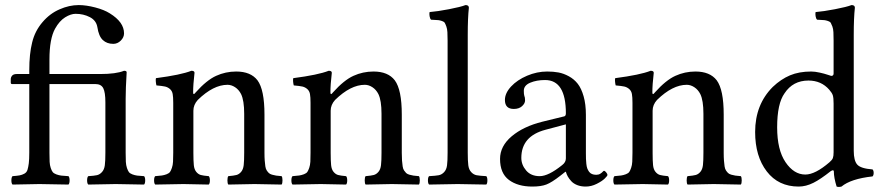

<svg xmlns="http://www.w3.org/2000/svg" viewBox="-20 -718 3433 749"><path d="M470.2 -122.1Q470.2 -100.6 470.9 -86.9Q471.7 -73.2 475.3 -62.5Q479 -51.8 482.9 -46.6Q486.8 -41.5 496.3 -37.8Q505.9 -34.2 515.1 -33Q524.4 -31.7 542 -30.8Q546.4 -26.4 546.4 -14.4Q546.4 -2.4 542 2Q456.1 0 431.2 0Q408.2 0 324.2 2Q319.8 -2.4 319.8 -14.4Q319.8 -26.4 324.2 -30.8Q347.7 -32.2 358.4 -34.7Q369.1 -37.1 377.9 -46.9Q386.7 -56.6 388.9 -73.2Q391.1 -89.8 391.1 -122.1V-318.8Q391.1 -357.9 382.8 -374Q374.5 -390.1 352.1 -390.1H172.9V-122.1Q172.9 -100.1 173.6 -86.7Q174.3 -73.2 178 -62.5Q181.6 -51.8 185.8 -46.6Q189.9 -41.5 199.7 -37.8Q209.5 -34.2 219 -33Q228.5 -31.7 247.1 -30.8Q251.5 -26.4 251.5 -14.4Q251.5 -2.4 247.1 2Q161.1 0 133.8 0Q112.8 0 28.8 2Q24.4 -2.4 24.4 -14.4Q24.4 -26.4 28.8 -30.8Q47.4 -32.2 56.6 -33.9Q65.9 -35.6 75 -40.5Q84 -45.4 87.2 -55.4Q90.3 -65.4 92.3 -80.8Q94.2 -96.2 94.2 -122.1V-390.1H26.9Q22 -390.1 22 -396V-409.2Q22 -416.5 27.3 -422.9Q32.7 -429.2 44.9 -429.2H94.2V-443.8Q94.2 -507.8 105.5 -552.7Q116.2 -597.2 146 -631.8Q174.8 -665.5 212.4 -681.6Q250 -698.2 287.1 -698.2Q315.9 -698.2 351.3 -689Q386.7 -679.7 408.2 -666Q463.9 -631.8 463.9 -587.9Q463.9 -572.3 451.2 -559.6Q438.5 -546.9 421.9 -546.9Q397 -546.9 381.1 -561.8Q365.2 -576.7 359.9 -611.8Q355.5 -638.2 330.6 -651.1Q305.7 -664.1 274.9 -664.1Q256.3 -664.1 234.1 -650.4Q211.9 -636.7 194.8 -606Q172.9 -566.4 172.9 -485.8V-429.2H370.1Q433.1 -429.2 463.9 -441.9Q474.1 -441.9 474.1 -436Q470.2 -372.1 470.2 -333Z M743.7 -357.9Q786.1 -405.3 823 -422.1Q859.9 -439 901.4 -439Q958 -439 984.4 -404.8Q1011.7 -368.2 1011.7 -271V-122.1Q1011.7 -104 1012.7 -91.6Q1013.7 -79.1 1015.1 -69.1Q1016.6 -59.1 1020.5 -53.2Q1024.4 -47.4 1028.6 -43.2Q1032.7 -39.1 1041 -36.6Q1049.3 -34.2 1057.1 -33Q1064.9 -31.7 1078.6 -30.8Q1082 -26.4 1082 -14.4Q1082 -2.4 1078.6 2Q992.7 0 972.7 0Q954.6 0 870.6 2Q867.2 -2.4 867.2 -14.4Q867.2 -26.4 870.6 -30.8Q892.6 -32.7 902.6 -35.4Q912.6 -38.1 920.7 -47.6Q928.7 -57.1 930.7 -73.7Q932.6 -90.3 932.6 -122.1V-273.9Q932.6 -326.2 920.4 -351.1Q911.6 -368.2 897.2 -377.7Q882.8 -387.2 867.7 -387.2Q812 -387.2 751.5 -328.1Q734.4 -309.1 734.4 -286.1V-122.1Q734.4 -90.3 736.1 -73.7Q737.8 -57.1 745.6 -47.6Q753.4 -38.1 763.2 -35.4Q772.9 -32.7 794.4 -30.8Q798.8 -26.4 798.8 -14.4Q798.8 -2.4 794.4 2Q710.4 0 695.8 0Q667.5 0 585.4 2Q581.1 -2.4 581.1 -14.4Q581.1 -26.4 585.4 -30.8Q602.5 -32.2 611.6 -33.4Q620.6 -34.7 630.1 -38.3Q639.6 -42 643.3 -47.4Q647 -52.7 650.6 -63.2Q654.3 -73.7 655 -87.2Q655.8 -100.6 655.8 -122.1V-316.9Q655.8 -339.4 653.6 -351.3Q651.4 -363.3 643.1 -370.6Q634.8 -377.9 624 -380.4Q613.3 -382.8 590.3 -384.8Q588.9 -389.6 587.9 -398.9Q586.9 -408.2 588.4 -413.1Q686 -425.8 726.6 -441.9Q738.8 -441.9 738.8 -434.1Q733.4 -387.7 733.4 -357.9Q733.4 -344.2 743.7 -357.9Z M1279.3 -357.9Q1321.8 -405.3 1358.6 -422.1Q1395.5 -439 1437 -439Q1493.7 -439 1520 -404.8Q1547.4 -368.2 1547.4 -271V-122.1Q1547.4 -104 1548.3 -91.6Q1549.3 -79.1 1550.8 -69.1Q1552.2 -59.1 1556.2 -53.2Q1560.1 -47.4 1564.2 -43.2Q1568.4 -39.1 1576.7 -36.6Q1585 -34.2 1592.8 -33Q1600.6 -31.7 1614.3 -30.8Q1617.7 -26.4 1617.7 -14.4Q1617.7 -2.4 1614.3 2Q1528.3 0 1508.3 0Q1490.2 0 1406.2 2Q1402.8 -2.4 1402.8 -14.4Q1402.8 -26.4 1406.2 -30.8Q1428.2 -32.7 1438.2 -35.4Q1448.2 -38.1 1456.3 -47.6Q1464.4 -57.1 1466.3 -73.7Q1468.3 -90.3 1468.3 -122.1V-273.9Q1468.3 -326.2 1456.1 -351.1Q1447.3 -368.2 1432.9 -377.7Q1418.5 -387.2 1403.3 -387.2Q1347.7 -387.2 1287.1 -328.1Q1270 -309.1 1270 -286.1V-122.1Q1270 -90.3 1271.7 -73.7Q1273.4 -57.1 1281.2 -47.6Q1289.1 -38.1 1298.8 -35.4Q1308.6 -32.7 1330.1 -30.8Q1334.5 -26.4 1334.5 -14.4Q1334.5 -2.4 1330.1 2Q1246.1 0 1231.4 0Q1203.1 0 1121.1 2Q1116.7 -2.4 1116.7 -14.4Q1116.7 -26.4 1121.1 -30.8Q1138.2 -32.2 1147.2 -33.4Q1156.2 -34.7 1165.8 -38.3Q1175.3 -42 1179 -47.4Q1182.6 -52.7 1186.3 -63.2Q1189.9 -73.7 1190.7 -87.2Q1191.4 -100.6 1191.4 -122.1V-316.9Q1191.4 -339.4 1189.2 -351.3Q1187 -363.3 1178.7 -370.6Q1170.4 -377.9 1159.7 -380.4Q1148.9 -382.8 1126 -384.8Q1124.5 -389.6 1123.5 -398.9Q1122.6 -408.2 1124 -413.1Q1221.7 -425.8 1262.2 -441.9Q1274.4 -441.9 1274.4 -434.1Q1269 -387.7 1269 -357.9Q1269 -344.2 1279.3 -357.9Z M1726.1 -122.1V-559.1Q1726.1 -579.1 1725.3 -592.3Q1724.6 -605.5 1721.2 -614.7Q1717.8 -624 1715.1 -628.7Q1712.4 -633.3 1704.3 -636Q1696.3 -638.7 1690.4 -639.4Q1684.6 -640.1 1670.9 -640.6Q1665 -641.1 1661.6 -641.1Q1657.2 -645.5 1655.8 -655Q1654.3 -664.6 1655.8 -670.9Q1686 -673.3 1731.7 -682.1Q1777.3 -690.9 1795.9 -698.2Q1809.1 -698.2 1809.1 -688Q1804.7 -647.9 1804.7 -583V-122.1Q1804.7 -89.8 1806.9 -73Q1809.1 -56.2 1818.4 -46.4Q1827.6 -36.6 1839.4 -34.4Q1851.1 -32.2 1877 -30.8Q1881.3 -26.4 1881.3 -14.4Q1881.3 -2.4 1877 2Q1791 0 1765.6 0Q1737.8 0 1653.8 2Q1649.4 -2.4 1649.4 -14.4Q1649.4 -26.4 1653.8 -30.8Q1679.7 -32.2 1691.4 -34.4Q1703.1 -36.6 1712.4 -46.4Q1721.7 -56.2 1723.9 -73Q1726.1 -89.8 1726.1 -122.1Z M2187.5 -232.9 2108.4 -211.9Q2013.7 -187 2013.7 -102.1Q2013.7 -75.2 2032.5 -53Q2051.3 -30.8 2085.4 -30.8Q2119.6 -30.8 2173.3 -74.2Q2187.5 -85 2187.5 -100.1ZM2187.5 -47.9H2185.5L2165.5 -32.2Q2132.3 -6.3 2111.6 1.7Q2090.8 9.8 2056.6 9.8Q2000 9.8 1965.3 -16.1Q1930.7 -42 1930.7 -98.1Q1930.7 -147.9 1976.1 -186.3Q2021.5 -224.6 2095.7 -243.2L2181.6 -264.2Q2187.5 -266.1 2187.5 -275.9Q2187.5 -405.8 2106.4 -405.8Q2073.2 -405.8 2048.3 -395.3Q2023.4 -384.8 2023.4 -363.8Q2023.4 -350.1 2025.4 -344.2Q2028.3 -338.4 2028.3 -326.2Q2028.3 -314.5 2016.4 -303.7Q2004.4 -293 1984.4 -293Q1949.7 -293 1949.7 -328.1Q1949.7 -354.5 1973.6 -380.4Q1997.6 -406.2 2036.1 -422.6Q2074.7 -439 2114.7 -439Q2138.7 -439 2158.7 -435.3Q2178.7 -431.6 2199.2 -420.4Q2219.7 -409.2 2233.9 -391.1Q2248 -373 2256.8 -342Q2265.6 -311 2265.6 -270V-121.1Q2265.6 -106.9 2265.9 -98.6Q2266.1 -90.3 2267.3 -78.9Q2268.6 -67.4 2271 -61Q2273.4 -54.7 2277.8 -48.3Q2282.2 -42 2289.3 -39.1Q2296.4 -36.1 2305.7 -36.1Q2314.9 -36.1 2321.3 -40Q2327.6 -43.9 2331.1 -47.9Q2334.5 -51.8 2336.4 -51.8Q2339.4 -51.8 2344.5 -45.9Q2349.6 -40 2349.6 -35.2Q2349.6 -31.7 2339.1 -21.5Q2328.6 -11.2 2307.6 -0.7Q2286.6 9.8 2264.6 9.8Q2246.1 9.8 2231.4 3.9Q2216.8 -2 2208.3 -11.5Q2199.7 -21 2194.8 -29.8Q2189.9 -38.6 2187.5 -47.9Z M2535.2 -357.9Q2577.6 -405.3 2614.5 -422.1Q2651.4 -439 2692.9 -439Q2749.5 -439 2775.9 -404.8Q2803.2 -368.2 2803.2 -271V-122.1Q2803.2 -104 2804.2 -91.6Q2805.2 -79.1 2806.6 -69.1Q2808.1 -59.1 2812 -53.2Q2815.9 -47.4 2820.1 -43.2Q2824.2 -39.1 2832.5 -36.6Q2840.8 -34.2 2848.6 -33Q2856.4 -31.7 2870.1 -30.8Q2873.5 -26.4 2873.5 -14.4Q2873.5 -2.4 2870.1 2Q2784.2 0 2764.2 0Q2746.1 0 2662.1 2Q2658.7 -2.4 2658.7 -14.4Q2658.7 -26.4 2662.1 -30.8Q2684.1 -32.7 2694.1 -35.4Q2704.1 -38.1 2712.2 -47.6Q2720.2 -57.1 2722.2 -73.7Q2724.1 -90.3 2724.1 -122.1V-273.9Q2724.1 -326.2 2711.9 -351.1Q2703.1 -368.2 2688.7 -377.7Q2674.3 -387.2 2659.2 -387.2Q2603.5 -387.2 2543 -328.1Q2525.9 -309.1 2525.9 -286.1V-122.1Q2525.9 -90.3 2527.6 -73.7Q2529.3 -57.1 2537.1 -47.6Q2544.9 -38.1 2554.7 -35.4Q2564.5 -32.7 2585.9 -30.8Q2590.3 -26.4 2590.3 -14.4Q2590.3 -2.4 2585.9 2Q2502 0 2487.3 0Q2459 0 2377 2Q2372.6 -2.4 2372.6 -14.4Q2372.6 -26.4 2377 -30.8Q2394 -32.2 2403.1 -33.4Q2412.1 -34.7 2421.6 -38.3Q2431.2 -42 2434.8 -47.4Q2438.5 -52.7 2442.1 -63.2Q2445.8 -73.7 2446.5 -87.2Q2447.3 -100.6 2447.3 -122.1V-316.9Q2447.3 -339.4 2445.1 -351.3Q2442.9 -363.3 2434.6 -370.6Q2426.3 -377.9 2415.5 -380.4Q2404.8 -382.8 2381.8 -384.8Q2380.4 -389.6 2379.4 -398.9Q2378.4 -408.2 2379.9 -413.1Q2477.5 -425.8 2518.1 -441.9Q2530.3 -441.9 2530.3 -434.1Q2524.9 -387.7 2524.9 -357.9Q2524.9 -344.2 2535.2 -357.9Z M3231.9 -124V-314Q3231.9 -336.4 3228.8 -346.2Q3225.6 -356 3214.8 -368.2Q3183.6 -403.8 3133.8 -403.8Q3073.2 -403.8 3040.5 -354Q3011.7 -314 3011.7 -221.2Q3011.7 -133.3 3044.4 -85.2Q3077.1 -37.1 3121.6 -37.1Q3160.2 -37.1 3215.8 -85Q3226.1 -93.8 3229 -101.3Q3231.9 -108.9 3231.9 -124ZM3220.7 -50.3Q3180.7 -18.6 3153.3 -4.9Q3124 9.8 3095.7 9.8Q3016.6 9.8 2971.2 -49.3Q2925.8 -108.4 2925.8 -203.1Q2925.8 -310.1 2994.6 -378.9Q3026.4 -409.2 3061.8 -424.1Q3097.2 -439 3144.5 -439Q3159.2 -439 3177.7 -434.8Q3196.3 -430.7 3209 -426.3Q3221.7 -421.9 3222.7 -421.9Q3231.9 -421.9 3231.9 -431.2V-559.1Q3231.9 -579.1 3231.2 -592.3Q3230.5 -605.5 3227.1 -614.7Q3223.6 -624 3220.9 -628.7Q3218.3 -633.3 3210.2 -636Q3202.1 -638.7 3196.3 -639.4Q3190.4 -640.1 3176.8 -640.6Q3170.9 -641.1 3167.5 -641.1Q3163.1 -645.5 3161.6 -655Q3160.2 -664.6 3161.6 -670.9Q3191.9 -673.3 3237.5 -682.1Q3283.2 -690.9 3301.8 -698.2Q3314.9 -698.2 3314.9 -688Q3310.5 -647.9 3310.5 -583V-129.9Q3310.5 -91.3 3324.2 -75.9Q3337.9 -60.5 3383.8 -57.1Q3388.2 -52.7 3388.2 -43.5Q3388.2 -34.2 3383.8 -29.8Q3299.3 -20.5 3262.7 9.8Q3251.5 12.7 3243.7 9.8Q3232.9 -24.9 3232.9 -48.8Q3232.9 -52.2 3231 -53.2Q3229 -54.2 3226.1 -53.2Q3223.1 -52.2 3220.7 -50.3Z"/></svg>

Font: Linux Libertine G
Style: Regular
Weight: 400
Designer: Philipp H. Poll
Foundry: Philipp H. Poll
Version: Version 4.7.5